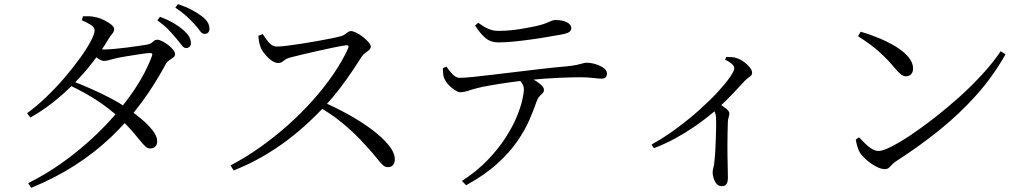

<svg xmlns="http://www.w3.org/2000/svg" viewBox="-20 -835 4940 921"><path d="M825.3 -650.7Q809.5 -670.1 788.6 -692Q767.6 -713.8 734.8 -737.8L747.5 -754.3Q785.7 -740.2 813.7 -723.6Q841.7 -707.1 860.2 -690.1Q879.4 -673.1 887.4 -658.9Q895.5 -644.7 895.7 -629.3Q896.2 -618.1 889.8 -611.4Q883.4 -604.8 872.3 -604.3Q861.9 -604.1 851.5 -618.2Q841.1 -632.3 825.3 -650.7ZM912.7 -719.2Q895.8 -737.8 875.8 -756.2Q855.9 -774.6 821 -798.5L833.7 -815.3Q872.8 -802 899.8 -787.6Q926.7 -773.2 946 -758.7Q966.4 -743.6 975.5 -728.7Q984.6 -713.8 984.8 -698Q985 -686.1 978.7 -679.3Q972.5 -672.5 961.8 -672.3Q948.9 -672.1 939.4 -686.4Q929.9 -700.6 912.7 -719.2ZM328.2 -445.5Q373.4 -428.4 419.1 -407.9Q464.9 -387.5 507.4 -365.5Q549.8 -343.6 583.2 -320.8Q621.4 -294.9 655.9 -266.2Q690.3 -237.5 711.9 -209.9Q733.6 -182.4 734 -158.7Q734.4 -142.1 725.5 -132.6Q716.5 -123 700.7 -122.8Q688.6 -122.6 677.5 -132.5Q666.5 -142.4 651.5 -161.4Q636.5 -180.4 612.8 -207.6Q589.1 -234.8 551.7 -270.2Q502.1 -316.5 442.7 -354.9Q383.4 -393.3 314.7 -425.3ZM109.9 -292Q155.9 -325.3 202.2 -369.8Q248.6 -414.3 290.3 -463.1Q331.9 -511.9 364.5 -557.1Q397 -602.2 415.5 -637.7Q434 -673.3 434 -690.1Q434 -703.5 416.2 -715.3Q398.5 -727.1 372.3 -737.9L378 -756.8Q391.5 -757.1 406.3 -757Q421.1 -757 437.2 -753Q457.7 -749.1 478.5 -738.8Q499.4 -728.6 513.4 -717.2Q527.5 -705.8 527.5 -696.4Q527.5 -683.3 518.7 -673.4Q509.9 -663.6 498.2 -644.4Q466.4 -590.6 425.5 -537.7Q384.6 -484.8 336.5 -435.8Q288.4 -386.8 235.3 -344.8Q182.2 -302.7 125.6 -271.3ZM115.2 43.4Q221.8 -9.6 316.5 -82.4Q411.3 -155.1 489.4 -237.2Q567.5 -319.3 624 -403.7Q680.4 -488 708.4 -565.1Q715.6 -582.1 697.8 -580.5Q680.7 -579.7 648.6 -574.8Q616.5 -569.9 584.4 -564.6Q552.4 -559.3 534.6 -555.1Q518.6 -551.5 504.3 -547.1Q489.9 -542.7 479.2 -542.7Q467.8 -542.7 450.9 -553.8Q434.1 -565 416.8 -579.3L432.1 -603.1Q447.5 -600.3 458.7 -599Q469.9 -597.7 479.3 -597.7Q497.2 -597.7 527.3 -600.3Q557.5 -602.9 589.7 -607.1Q622 -611.4 647.8 -615.2Q673.6 -619 683.6 -620.6Q704.7 -624.7 713.6 -634.5Q722.4 -644.4 735.1 -644.4Q743.9 -644.4 758.3 -637.2Q772.7 -630.1 786.7 -619.3Q800.6 -608.5 810.2 -596.7Q819.8 -584.9 819.8 -574.8Q819.8 -565.5 810.6 -558.9Q801.3 -552.2 790.5 -544.6Q779.7 -537 773.4 -524.2Q720.7 -426.4 656.4 -339.8Q592.1 -253.1 513.5 -178.2Q434.9 -103.3 339.9 -42.3Q244.8 18.8 129.7 66.1Z M1219.3 -663.1 1240.4 -671.5Q1248.7 -659.7 1258.2 -645.5Q1267.6 -631.3 1280.1 -621.4Q1292.5 -611.6 1308.7 -611.6Q1325.4 -611.6 1356.1 -615.5Q1386.8 -619.4 1424.5 -625.1Q1462.2 -630.9 1499.9 -637.7Q1537.6 -644.5 1568.7 -650.7Q1599.7 -656.9 1615.9 -661.5Q1626.7 -664.5 1634.2 -670.1Q1641.8 -675.8 1648.8 -680.8Q1655.9 -685.9 1663.2 -685.9Q1674.1 -685.9 1690.2 -677.7Q1706.3 -669.5 1721.8 -657.2Q1737.3 -644.9 1747.9 -632.5Q1758.5 -620.1 1758.5 -611.6Q1758.5 -601.9 1750.4 -594.9Q1742.3 -588 1732.3 -580.9Q1722.2 -573.9 1715.4 -563.5Q1698 -536 1671.5 -496.5Q1645 -457 1611.7 -413Q1578.3 -368.9 1539.4 -326.8Q1504.6 -289.6 1460.1 -247.9Q1415.5 -206.2 1360.8 -164.4Q1306 -122.6 1240.9 -84.8Q1175.7 -47 1100.6 -17.2L1085.8 -41.5Q1156.8 -78.5 1225.7 -127.2Q1294.7 -176 1359.1 -233Q1423.5 -290.1 1479.1 -352.3Q1534.7 -414.5 1578.7 -478.6Q1622.7 -542.7 1650.2 -603.7Q1656.6 -620 1638.4 -617.6Q1612 -613.6 1575 -606Q1537.9 -598.3 1499.4 -589.6Q1460.9 -580.8 1427.3 -572.8Q1393.7 -564.8 1373.3 -559.4Q1357.9 -555.7 1349 -549.4Q1340.2 -543.1 1333 -537.9Q1325.9 -532.8 1313.8 -532.8Q1299.7 -532.8 1282.8 -544.6Q1265.9 -556.4 1252.4 -572.8Q1238.8 -589.2 1232.8 -601.5Q1228.6 -611 1224.5 -626.7Q1220.5 -642.4 1219.3 -663.1ZM1507.3 -323.3 1526.8 -346.8Q1589.9 -319.8 1651.4 -285.6Q1713 -251.5 1763.4 -213.8Q1813.8 -176.1 1843.9 -139.3Q1874 -102.6 1874 -69.5Q1874 -55.2 1865.8 -44.2Q1857.5 -33.2 1840.5 -33.2Q1827 -33.2 1815.6 -43.9Q1804.2 -54.5 1788.5 -74.8Q1772.8 -95.1 1745.8 -124.6Q1710.6 -164.7 1674.4 -199.1Q1638.1 -233.5 1597.7 -264.3Q1557.2 -295.2 1507.3 -323.3Z M2104.4 -508 2121.5 -515.2Q2135.6 -495 2151.3 -478.3Q2167 -461.6 2185.7 -461.6Q2206.5 -461.6 2246.8 -465.8Q2287.2 -470 2340.7 -476.3Q2394.2 -482.6 2454.5 -489.9Q2514.8 -497.2 2575.7 -504.3Q2636.6 -511.5 2691.7 -516.2Q2727.1 -519.5 2746.3 -523.7Q2765.5 -527.9 2775.6 -531Q2785.7 -534.1 2793.4 -534.1Q2814.1 -534.1 2836.5 -527.3Q2858.9 -520.6 2875.2 -509.1Q2891.5 -497.6 2891.5 -483.1Q2891.5 -471 2885.6 -464.4Q2879.7 -457.7 2863 -457.7Q2851.1 -457.7 2824 -461.1Q2796.8 -464.4 2760.1 -464.4Q2724.4 -464.4 2658.5 -461.6Q2592.5 -458.8 2518.4 -451.2Q2472.5 -446.6 2421.4 -439.4Q2370.2 -432.2 2329 -424.8Q2287.7 -417.4 2269.7 -412.5Q2246.8 -406.7 2226.9 -399.8Q2207 -393 2189.9 -392.2Q2178.8 -392.2 2161.9 -402.7Q2145.1 -413.3 2130.7 -429.1Q2116.4 -445 2111.2 -459.1Q2106.7 -468.7 2105.7 -480.4Q2104.7 -492.2 2104.4 -508ZM2216 53.6 2196.1 32.9Q2268.3 -14.3 2319.4 -67.5Q2370.4 -120.8 2404.7 -173.9Q2438.9 -227 2458.2 -273.6Q2477.5 -320.2 2485.3 -355.2Q2493 -390.2 2493 -406.1Q2493 -421.1 2484.6 -434.8Q2476.3 -448.6 2455.7 -466.5L2499.2 -475.2Q2517 -466.2 2537.9 -454.4Q2558.8 -442.5 2574.1 -429.3Q2589.3 -416 2589.3 -403.8Q2589.3 -394.5 2582.9 -388Q2576.5 -381.6 2568.3 -373.4Q2560.2 -365.1 2554.7 -350.2Q2541.4 -310.9 2520.1 -261.4Q2498.8 -211.9 2461.9 -158Q2425 -104.1 2365.4 -50Q2305.9 4.1 2216 53.6ZM2677 -670.2Q2648.6 -665.3 2609.7 -658.4Q2570.7 -651.5 2528.1 -645.7Q2485.5 -639.8 2445.1 -635.7Q2404.6 -631.6 2371.3 -631.6Q2333.5 -631.6 2308.6 -652.7Q2283.8 -673.7 2258.9 -712.6L2274 -725.9Q2302.9 -704.7 2324.4 -695.8Q2345.9 -686.9 2370.9 -686.9Q2401.4 -686.9 2433.5 -690.1Q2465.5 -693.3 2495.8 -699.1Q2526.2 -704.8 2551.3 -709.8Q2581.4 -716.8 2597.6 -723.2Q2613.9 -729.6 2623.9 -734.3Q2633.9 -739 2643.6 -739Q2676.5 -739 2698.5 -728.5Q2720.4 -718 2720.4 -699.6Q2720.4 -688.9 2710.7 -681.7Q2701 -674.6 2677 -670.2Z M3458.4 -548.6 3463.6 -561.9Q3476.9 -561.6 3489.8 -561Q3502.7 -560.4 3516.8 -555.2Q3533.3 -549.8 3549.6 -537.5Q3565.9 -525.2 3576.8 -511.6Q3587.7 -497.9 3587.7 -486.4Q3587.7 -477.9 3583.5 -473.3Q3579.4 -468.7 3571.8 -463.6Q3564.2 -458.5 3553.2 -447.7Q3528.9 -421.9 3495.9 -386.5Q3462.9 -351.2 3418.3 -310.8Q3402.9 -296.8 3373.7 -273.6Q3344.6 -250.4 3305.4 -223.7Q3266.2 -196.9 3218.3 -170.8Q3170.3 -144.6 3116.4 -124.1L3105.5 -141.6Q3168.9 -177.1 3228.1 -221Q3287.2 -264.9 3337.1 -309.8Q3387 -354.6 3424.1 -395Q3461.1 -435.4 3481.7 -465.2Q3502.2 -495 3502.2 -507.3Q3502.2 -519.1 3488.4 -530.3Q3474.6 -541.6 3458.4 -548.6ZM3392.5 -320.6 3420.4 -345Q3442.8 -329.5 3460.7 -316Q3478.6 -302.6 3478.6 -290.7Q3478.6 -282.6 3475.5 -273.6Q3472.4 -264.5 3471.4 -249.5Q3469.6 -195.4 3469.4 -142.4Q3469.2 -89.5 3470.5 -47.5Q3471.7 -5.5 3471.7 16.3Q3471.7 38.3 3464.6 48.2Q3457.5 58 3442.7 58Q3421.1 58 3409.8 35.7Q3398.5 13.5 3398.5 -8.5Q3398.5 -18.7 3402.2 -31.4Q3405.9 -44 3407.1 -62.8Q3409.7 -84.6 3411.3 -114.4Q3412.9 -144.3 3413.9 -175.2Q3414.9 -206 3415.3 -231.1Q3415.7 -256.2 3414.9 -269.2Q3414.1 -284.7 3409.7 -295.4Q3405.3 -306.2 3392.5 -320.6Z M4108.5 -682.6Q4151.1 -670.9 4195.2 -652.6Q4239.4 -634.3 4276.9 -611.6Q4314.3 -588.9 4337.1 -561.9Q4359.9 -535 4359.9 -506Q4359.9 -489 4350.4 -479Q4340.9 -469 4325.5 -469Q4313.4 -469 4301.7 -478.2Q4290 -487.4 4270.2 -510.6Q4252.2 -532.7 4234.7 -550.6Q4217.1 -568.6 4197.9 -586Q4178.6 -603.5 4153.8 -621.8Q4129 -640.2 4095.8 -661.5ZM4780.1 -589.3 4803.2 -574.4Q4743.4 -468.1 4662.3 -377.6Q4581.1 -287.1 4484.1 -209.2Q4387.1 -131.3 4277.5 -60.9Q4268 -55.2 4260.2 -46.4Q4252.3 -37.5 4244.3 -30.5Q4236.4 -23.6 4224.9 -23.6Q4206.2 -23.6 4181.7 -36.6Q4157.3 -49.5 4136.6 -67.9Q4115.8 -86.3 4105.6 -101.2Q4098 -114.1 4092.2 -134.1Q4086.5 -154.1 4085.2 -165.9L4100.5 -176.3Q4116.1 -160.2 4131.5 -144.9Q4146.9 -129.6 4163 -120.2Q4179.1 -110.8 4195 -110.8Q4214.1 -110.8 4254.4 -131Q4294.8 -151.2 4348.8 -187.2Q4402.8 -223.2 4462.9 -270.1Q4523 -317 4582.6 -370.4Q4642.2 -423.9 4693.5 -480.2Q4744.9 -536.4 4780.1 -589.3Z"/></svg>

Font: Noto Serif SC
Style: Regular
Weight: 200
Designer: Ryoko NISHIZUKA 西塚涼子 (kana & ideographs); Frank Grießhammer (Latin, Greek & Cyrillic); Wenlong ZHANG 张文龙 (bopomofo); San
Foundry: Adobe
Version: Version 2.001;hotconv 1.1.0;makeotfexe 2.6.0